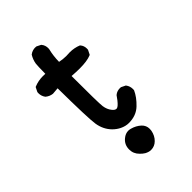

<svg xmlns="http://www.w3.org/2000/svg" viewBox="-225 -718 950 950"><g transform="rotate(-45 250.0 -243.0)"><path d="M178.7 60.1Q178.7 26.4 204.1 5.9Q221.7 -8.8 241.7 -8.8Q249.5 -8.8 257.8 -6.3Q285.2 1 305.7 19.5Q323.2 36.1 323.2 59.6Q323.2 65.4 322.3 71.8Q316.9 101.6 297.4 120.6Q279.3 138.7 253.9 138.7Q239.7 138.7 223.1 129.9Q211.4 123 200.7 111.8Q178.7 90.3 178.7 60.1ZM286.6 -486.8 311 -487.8Q342.8 -487.8 371.1 -476.1L372.1 -474.6Q384.3 -460.9 384.3 -440.4Q384.3 -437.5 383.8 -432.6L372.1 -409.2L369.1 -407.7Q341.3 -396 289.6 -396Q264.6 -396 234.4 -398.4Q234.4 -210 238 -184.1Q241.7 -158.2 255.9 -140.6Q266.6 -126.5 277.3 -126.5Q278.8 -126.5 280.3 -127Q290 -128.4 309.6 -152.8Q316.4 -161.6 325.2 -174.3Q334 -181.6 343 -184.3Q352.1 -187 360.4 -187Q363.8 -187 368.2 -186.5L391.1 -175.3L392.1 -173.8Q403.8 -158.2 403.8 -137.7Q403.8 -134.8 403.3 -129.9Q388.2 -96.2 355.2 -64.7Q322.3 -33.2 271 -33.2Q248 -33.2 225.1 -44.4Q206.1 -53.7 189.9 -69.8Q158.7 -101.6 151.4 -148.4Q144.5 -192.9 142.6 -404.3L107.4 -401.4Q86.4 -403.8 70.3 -417.5Q58.1 -433.6 58.1 -454.1Q58.1 -457.5 58.6 -461.9L70.3 -485.4L73.2 -486.8Q101.6 -498.5 134.3 -498.5Q142.1 -498.5 150.4 -498Q150.9 -553.7 152.8 -567.4Q156.7 -591.3 169.9 -612.8Q180.2 -620.6 189.5 -623Q198.7 -625.5 204.6 -625.5Q210.4 -625.5 214.8 -625L237.3 -613.8Q245.1 -604.5 247.8 -595.5Q250.5 -586.4 250.5 -578.1Q250.5 -572.8 250 -570.3Q240.7 -532.2 240.2 -491.7Q262.2 -486.8 286.6 -486.8Z"/></g></svg>

Font: Bakudai
Style: Bold
Weight: 700
Version: Version 1.48